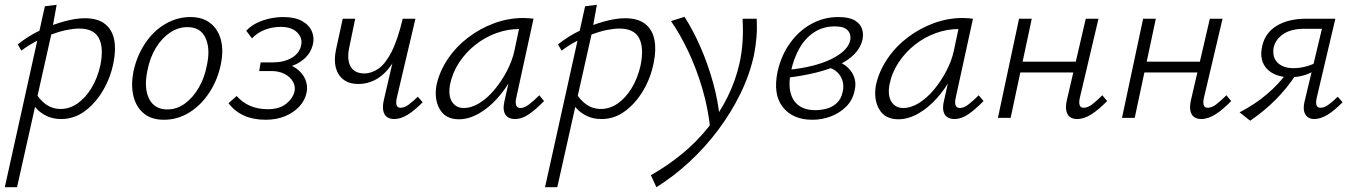

<svg xmlns="http://www.w3.org/2000/svg" viewBox="-41 -491 5642 800"><path d="M-21 289 146 -465 195 -471 173 -349 30 289ZM214 5Q181 5 155 -7Q129 -19 111 -38.5Q93 -58 83 -82L107 -106Q123 -76 150 -56.5Q177 -37 212 -37Q249 -37 282 -60Q315 -83 340 -124Q365 -165 377 -218Q392 -292 371 -332Q350 -372 289 -372Q266 -372 236.5 -366Q207 -360 174.5 -348Q142 -336 109.5 -319Q77 -302 48 -280L33 -306Q78 -342 128.5 -365.5Q179 -389 227 -402Q275 -415 312 -415Q366 -415 396 -391.5Q426 -368 434.5 -326.5Q443 -285 432 -231Q420 -168 388.5 -114.5Q357 -61 312.5 -28Q268 5 214 5Z M642 8Q590 8 558 -18.5Q526 -45 515 -90.5Q504 -136 515 -193Q529 -258 563.5 -310Q598 -362 647.5 -391Q697 -420 752 -420Q803 -420 835.5 -394.5Q868 -369 879.5 -324.5Q891 -280 879 -222Q866 -159 832 -106.5Q798 -54 749 -23Q700 8 642 8ZM656 -35Q696 -35 730 -60Q764 -85 788 -127Q812 -169 821 -219Q836 -287 815.5 -332.5Q795 -378 740 -378Q702 -378 668 -355.5Q634 -333 609 -292.5Q584 -252 573 -196Q558 -123 580.5 -79Q603 -35 656 -35Z M1066 8Q1014 8 975.5 -9.5Q937 -27 911 -61L945 -91Q969 -64 1001 -50Q1033 -36 1075 -36Q1122 -36 1150 -57.5Q1178 -79 1186 -109Q1191 -131 1179.5 -151Q1168 -171 1144.5 -183Q1121 -195 1090 -195H1039L1045 -231H1096Q1142 -231 1174.5 -250Q1207 -269 1214 -303Q1220 -333 1197 -356Q1174 -379 1129 -379Q1093 -379 1061.5 -366.5Q1030 -354 1009 -331L985 -363Q1004 -383 1029.5 -395.5Q1055 -408 1084 -414Q1113 -420 1139 -420Q1188 -420 1218 -403Q1248 -386 1259 -359Q1270 -332 1262 -303Q1254 -273 1232.5 -251.5Q1211 -230 1180 -218Q1149 -206 1111 -206L1114 -228Q1160 -228 1189.5 -208.5Q1219 -189 1231 -160.5Q1243 -132 1236 -103Q1229 -72 1206 -47Q1183 -22 1147 -7Q1111 8 1066 8Z M1453 -141Q1414 -141 1390 -159.5Q1366 -178 1358 -210Q1350 -242 1359 -284L1387 -413H1439L1415 -297Q1403 -244 1419.5 -214.5Q1436 -185 1477 -185Q1507 -185 1536 -205Q1565 -225 1590.5 -275Q1616 -325 1637 -413H1664Q1649 -341 1627 -289.5Q1605 -238 1578 -205Q1551 -172 1519 -156.5Q1487 -141 1453 -141ZM1601 5Q1584 5 1572 -3Q1560 -11 1556 -29.5Q1552 -48 1559 -77L1637 -413H1690L1612 -82Q1608 -64 1611.5 -53Q1615 -42 1628 -42Q1644 -42 1661 -54.5Q1678 -67 1700 -88L1720 -65Q1688 -32 1658.5 -13.5Q1629 5 1601 5Z M1871 6Q1815 6 1791 -36.5Q1767 -79 1778 -138Q1791 -195 1825.5 -246Q1860 -297 1910 -335Q1960 -373 2019 -394.5Q2078 -416 2138 -416Q2152 -416 2163 -415Q2174 -414 2182 -413L2110 -83Q2101 -41 2128 -41Q2144 -41 2163.5 -56Q2183 -71 2206 -94L2226 -70Q2191 -34 2162 -14.5Q2133 5 2105 5Q2087 5 2075 -3Q2063 -11 2059 -27.5Q2055 -44 2061 -70L2100 -243L2134 -277Q2121 -222 2094 -171.5Q2067 -121 2031 -81Q1995 -41 1953.5 -17.5Q1912 6 1871 6ZM1891 -41Q1924 -41 1957.5 -62Q1991 -83 2020 -118Q2049 -153 2071 -195Q2093 -237 2102 -278L2126 -391L2154 -368Q2148 -369 2139 -369.5Q2130 -370 2122 -370Q2074 -370 2027 -353Q1980 -336 1940 -304.5Q1900 -273 1872 -230.5Q1844 -188 1834 -138Q1826 -91 1843 -66Q1860 -41 1891 -41Z M2230 289 2397 -465 2446 -471 2424 -349 2281 289ZM2465 5Q2432 5 2406 -7Q2380 -19 2362 -38.5Q2344 -58 2334 -82L2358 -106Q2374 -76 2401 -56.5Q2428 -37 2463 -37Q2500 -37 2533 -60Q2566 -83 2591 -124Q2616 -165 2628 -218Q2643 -292 2622 -332Q2601 -372 2540 -372Q2517 -372 2487.5 -366Q2458 -360 2425.5 -348Q2393 -336 2360.5 -319Q2328 -302 2299 -280L2284 -306Q2329 -342 2379.5 -365.5Q2430 -389 2478 -402Q2526 -415 2563 -415Q2617 -415 2647 -391.5Q2677 -368 2685.5 -326.5Q2694 -285 2683 -231Q2671 -168 2639.5 -114.5Q2608 -61 2563.5 -28Q2519 5 2465 5Z M2694 289 2671 239Q2740 200 2801 150Q2862 100 2910 39.5Q2958 -21 2991 -88Q3024 -155 3040 -226Q3050 -271 3053 -317.5Q3056 -364 3053 -413H3112Q3114 -374 3111 -336Q3108 -298 3100 -259Q3082 -178 3043.5 -99.5Q3005 -21 2951 51Q2897 123 2831.5 183.5Q2766 244 2694 289ZM2919 51Q2910 -38 2885.5 -121.5Q2861 -205 2826.5 -277.5Q2792 -350 2755 -403L2811 -421Q2846 -367 2877 -296.5Q2908 -226 2930 -147Q2952 -68 2959 11Z M3344 8Q3262 8 3220.5 -45Q3179 -98 3199 -193Q3214 -260 3250.5 -311Q3287 -362 3339 -391Q3391 -420 3452 -420Q3497 -420 3520.5 -406Q3544 -392 3551 -370Q3558 -348 3552 -323Q3544 -291 3518.5 -265Q3493 -239 3453 -220.5Q3413 -202 3361 -189Q3309 -176 3247 -168L3245 -200Q3357 -212 3424 -245.5Q3491 -279 3501 -321Q3504 -331 3501.5 -345Q3499 -359 3485 -370Q3471 -381 3437 -381Q3389 -381 3352 -357Q3315 -333 3291 -291.5Q3267 -250 3255 -196Q3244 -146 3252 -109Q3260 -72 3286.5 -52Q3313 -32 3356 -32Q3379 -32 3402.5 -38Q3426 -44 3445 -61Q3464 -78 3470 -108Q3476 -132 3469.5 -154Q3463 -176 3446 -191.5Q3429 -207 3404 -211L3441 -237Q3458 -233 3474 -223Q3490 -213 3502.5 -197.5Q3515 -182 3520.5 -161Q3526 -140 3520 -114Q3512 -74 3485 -47Q3458 -20 3421 -6Q3384 8 3344 8Z M3702 6Q3646 6 3622 -36.5Q3598 -79 3609 -138Q3622 -195 3656.5 -246Q3691 -297 3741 -335Q3791 -373 3850 -394.5Q3909 -416 3969 -416Q3983 -416 3994 -415Q4005 -414 4013 -413L3941 -83Q3932 -41 3959 -41Q3975 -41 3994.5 -56Q4014 -71 4037 -94L4057 -70Q4022 -34 3993 -14.5Q3964 5 3936 5Q3918 5 3906 -3Q3894 -11 3890 -27.5Q3886 -44 3892 -70L3931 -243L3965 -277Q3952 -222 3925 -171.5Q3898 -121 3862 -81Q3826 -41 3784.5 -17.5Q3743 6 3702 6ZM3722 -41Q3755 -41 3788.5 -62Q3822 -83 3851 -118Q3880 -153 3902 -195Q3924 -237 3933 -278L3957 -391L3985 -368Q3979 -369 3970 -369.5Q3961 -370 3953 -370Q3905 -370 3858 -353Q3811 -336 3771 -304.5Q3731 -273 3703 -230.5Q3675 -188 3665 -138Q3657 -91 3674 -66Q3691 -41 3722 -41Z M4447 5Q4430 5 4418 -3Q4406 -11 4402 -29.5Q4398 -48 4405 -77L4483 -413H4536L4458 -82Q4454 -64 4457.5 -53Q4461 -42 4474 -42Q4491 -42 4509.5 -56Q4528 -70 4552 -94L4572 -70Q4538 -35 4507 -15Q4476 5 4447 5ZM4117 0 4205 -413H4258L4170 0ZM4181 -189 4191 -234H4472L4462 -189Z M4964 5Q4947 5 4935 -3Q4923 -11 4919 -29.5Q4915 -48 4922 -77L5000 -413H5053L4975 -82Q4971 -64 4974.5 -53Q4978 -42 4991 -42Q5008 -42 5026.5 -56Q5045 -70 5069 -94L5089 -70Q5055 -35 5024 -15Q4993 5 4964 5ZM4634 0 4722 -413H4775L4687 0ZM4698 -189 4708 -234H4989L4979 -189Z M5434 5Q5419 5 5408 -3Q5397 -11 5393 -26.5Q5389 -42 5394 -65L5467 -371H5392Q5340 -371 5307.5 -350Q5275 -329 5266 -294Q5259 -252 5282.5 -229.5Q5306 -207 5348 -207Q5376 -207 5404 -215Q5432 -223 5456 -237L5449 -205Q5422 -186 5393 -177.5Q5364 -169 5335 -169Q5305 -169 5280.5 -177.5Q5256 -186 5239.5 -202.5Q5223 -219 5217 -243Q5211 -267 5218 -298Q5230 -354 5278.5 -383.5Q5327 -413 5402 -413H5523L5445 -82Q5441 -64 5444.5 -53Q5448 -42 5461 -42Q5477 -42 5494 -54.5Q5511 -67 5533 -88L5553 -65Q5521 -32 5491.5 -13.5Q5462 5 5434 5ZM5168 12 5124 -23Q5188 -56 5238.5 -99Q5289 -142 5325 -193L5358 -179Q5322 -124 5275 -76.5Q5228 -29 5168 12Z"/></svg>

Font: Ysabeau Office Light
Style: Italic
Weight: 300
Italic angle: -12°
Designer: Christian Thalmann (Catharsis Fonts)
Version: Version 2.001;gftools[0.9.30]; featfreeze: tnum,lnum,ss02